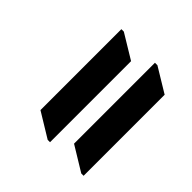

<svg xmlns="http://www.w3.org/2000/svg" viewBox="-164 -777 938 938"><g transform="rotate(45 304.5 -308.5)"><path d="M290 10H306V-550L179 -627H162V-68ZM522 10H538V-550L411 -627H394V-68Z"/></g></svg>

Font: Noto Serif Devanagari SemiCondensed Black
Style: Regular
Weight: 900
Width: 4
Designer: Universal Thirst, Indian Type Foundry and the Monotype Design Team
Foundry: Monotype Imaging Inc.
Version: Version 2.004